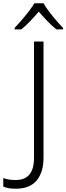

<svg xmlns="http://www.w3.org/2000/svg" viewBox="-108 -967 404 1169"><path d="M-11 182Q-37 182 -56 178.5Q-75 175 -88 169V117Q-73 123 -53.5 126Q-34 129 -12 129Q99 129 99 -5V-714H157V-7Q157 82 115 132Q73 182 -11 182ZM157 -947Q169 -925 190 -897.5Q211 -870 234 -843Q257 -816 276 -797V-788H235Q208 -810 180 -839Q152 -868 128 -896Q104 -868 76.5 -839Q49 -810 22 -788H-19V-797Q0 -817 23 -843.5Q46 -870 67 -897.5Q88 -925 101 -947Z"/></svg>

Font: RS Noto Sans Light
Style: Regular
Weight: 300
Designer: Monotype Design Team
Foundry: Monotype Imaging Inc.
Version: Version 3.10